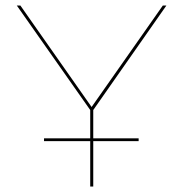

<svg xmlns="http://www.w3.org/2000/svg" viewBox="-20 -678 666 698"><path d="M319 -278V-175H484V-165H319V0H308V-165H140V-175H308V-278L41 -658H54L313 -289L572 -658H585Z"/></svg>

Font: EauTest Hairline
Style: Regular
Weight: 250
Designer: Christian Thalmann (Catharsis Fonts)
Version: Version 0.001;PS 000.001;hotconv 1.0.88;makeotf.lib2.5.64775